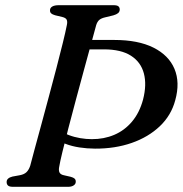

<svg xmlns="http://www.w3.org/2000/svg" viewBox="-20 -720 704 740"><path d="M208.7 -79.9Q205.1 -63.9 209.2 -55.5Q213.3 -47.1 226.6 -44.5L252.8 -38.5Q263.1 -35.7 267.7 -31.4Q272.2 -27 272 -19.6Q272 -10.7 263.9 -5.4Q255.8 0 242.8 0H30.2Q15.9 0 10.7 -5Q5.6 -10 5.6 -18Q5.3 -26.2 11.3 -31.6Q17.4 -36.9 28 -39.5L57 -44.8Q73 -47.9 81.9 -56.3Q90.8 -64.7 96.4 -80.9Q101.9 -102.5 113.1 -143.8Q124.4 -185 138.7 -237.8Q153.1 -290.6 168.3 -347.6Q183.6 -404.5 197.6 -458.1Q211.6 -511.7 222.1 -554.7Q232.7 -597.8 237.3 -621.6Q240.7 -635.9 237.2 -643.6Q233.7 -651.3 219.9 -654.6L192.3 -661.2Q181.6 -664.3 177 -668.6Q172.5 -673 172.7 -680.4Q172.7 -689.6 181.4 -694.8Q190.2 -700 207 -700H417.3Q431.5 -700 436.5 -695.5Q441.5 -691.1 441.5 -683.2Q441.3 -674.6 435.1 -669.4Q428.9 -664.3 416.8 -660.8L386.2 -653.4Q371.1 -650.1 363.1 -643.6Q355.1 -637.1 350.7 -623Q343.8 -597.7 331.4 -552.3Q319 -507 303.7 -450.9Q288.4 -394.8 272.7 -336.2Q257 -277.6 243.3 -224.9Q229.6 -172.2 220.4 -133.8Q211.2 -95.3 208.7 -79.9ZM655.4 -333.5Q639.9 -275.3 596 -233.5Q552 -191.7 487.8 -169.2Q423.6 -146.8 346.2 -147.1Q314.4 -147.4 285.9 -151.8Q257.3 -156.2 233 -165.4Q208.7 -174.6 188.6 -189.1L206.3 -220.7Q223.5 -207.6 245 -199.5Q266.5 -191.3 289.5 -187.5Q312.4 -183.7 333.7 -183.7Q380.5 -183.4 420.3 -200.3Q460 -217.1 488.8 -251.3Q517.6 -285.4 531.3 -336Q546.1 -393.5 534.5 -437.1Q522.9 -480.8 484.8 -505.2Q446.6 -529.7 380.8 -529.7H283.6L295.3 -566H420.5Q512.2 -566 571.2 -536.6Q630.2 -507.1 652.4 -454.7Q674.5 -402.2 655.4 -333.5Z"/></svg>

Font: Fraunces Wonky
Style: Italic
Weight: 900
Italic angle: -16°
Version: Version 1.000;[b76b70a41]